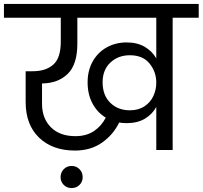

<svg xmlns="http://www.w3.org/2000/svg" viewBox="-47 -760 1027 973"><path d="M960 -740V-670H828V0H745V-218Q724 -180 686.5 -158Q649 -136 595 -136Q575 -136 557 -139Q526 -76 469 -36.5Q412 3 333 3Q219 3 151 -62.5Q83 -128 83 -243V-399H119Q185 -399 223 -432.5Q261 -466 261 -549V-670H-27V-740ZM335 -70Q391 -70 429.5 -96Q468 -122 489 -164Q446 -190 421.5 -236Q397 -282 397 -343Q397 -403 423 -449Q449 -495 494 -520Q539 -545 595 -545Q648 -545 686 -523Q724 -501 745 -464V-670H345V-539Q345 -433 296 -385.5Q247 -338 166 -337V-234Q166 -160 211 -115Q256 -70 335 -70ZM611 -201Q655 -201 685.5 -221.5Q716 -242 730.5 -274Q745 -306 745 -341Q745 -396 711 -438Q677 -480 611 -480Q552 -480 512.5 -443Q473 -406 473 -343Q473 -277 512 -239Q551 -201 611 -201ZM372 138Q372 161 356 177Q340 193 316 193Q292 193 276 177Q260 161 260 138Q260 114 276 97.5Q292 81 316 81Q340 81 356 97.5Q372 114 372 138Z"/></svg>

Font: A Bank Premium Regular
Style: Regular
Weight: 400
Designer: Ninad Kale (Devanagari), Jonny Pinhorn (Latin), Htun Naung (Myanmar)
Foundry: Indian Type Foundry
Version: 4.004